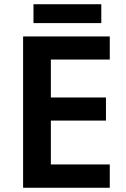

<svg xmlns="http://www.w3.org/2000/svg" viewBox="-20 -886 593 906"><path d="M498 0H89V-714H498V-605H220V-426H480V-317H220V-110H498ZM458 -866V-777H138V-866Z"/></svg>

Font: Noto Sans Syriac Eastern SemiBold
Style: Regular
Weight: 600
Designer: Patrick Giasson and the Monotype Design Team
Foundry: Monotype Imaging Inc.
Version: Version 3.001